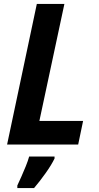

<svg xmlns="http://www.w3.org/2000/svg" viewBox="-20 -734 504 975"><path d="M16 0 167 -714H307L180 -120H402L377 0ZM68 208Q77 189 88.5 163Q100 137 111 110Q122 83 128 61H257V71Q241 104 211.5 145.5Q182 187 153 221H68Z"/></svg>

Font: Noto Sans SemiCondensed
Style: Bold Italic
Weight: 700
Width: 4
Italic angle: -12°
Designer: Monotype Design Team
Foundry: Monotype Imaging Inc.
Version: Version 2.013; ttfautohint (v1.8.4.7-5d5b)